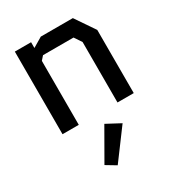

<svg xmlns="http://www.w3.org/2000/svg" viewBox="-201 -664 1002 1095"><g transform="rotate(-30 300.0 -116.5)"><path d="M66 -544V0H173V-421L195 -446H396L428 -398V0H535V-416L448 -544H237L173 -506V-544ZM250 311 394 117 302 68 185 272Z"/></g></svg>

Font: Kode Mono SemiBold
Style: Regular
Weight: 600
Monospace: yes
Designer: Isa Ozler
Foundry: Kadena LLC
Version: Version 1.206;gftools[0.9.28]